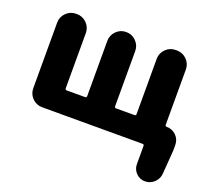

<svg xmlns="http://www.w3.org/2000/svg" viewBox="-128 -733 1213 1099"><g transform="rotate(20 478.5 -183.5)"><path d="M856.4 -146.5Q856.4 -136.7 865.2 -136.7Q899.4 -136.7 923.3 -113.3Q947.3 -89.8 947.3 -55.7V-20.5L936.5 122.1Q934.6 154.3 910.6 176.8Q886.7 199.2 854.5 199.2Q823.2 199.2 800.8 176.8Q778.3 154.3 778.3 122.1V11.7Q778.3 2 768.6 2H157.2Q122.1 2 97.2 -22.9Q72.3 -47.9 72.3 -83V-482.4Q72.3 -517.6 97.2 -542.5Q122.1 -567.4 157.2 -567.4H162.1Q197.3 -567.4 222.2 -542.5Q247.1 -517.6 247.1 -482.4V-146.5Q247.1 -136.7 256.8 -136.7H368.2Q377.9 -136.7 377.9 -146.5V-482.4Q377.9 -517.6 402.8 -542.5Q427.7 -567.4 462.9 -567.4Q498 -567.4 522.9 -542.5Q547.9 -517.6 547.9 -482.4V-146.5Q547.9 -136.7 557.6 -136.7H668.9Q678.7 -136.7 678.7 -146.5V-482.4Q678.7 -517.6 703.6 -542.5Q728.5 -567.4 763.7 -567.4H771.5Q806.6 -567.4 831.5 -542.5Q856.4 -517.6 856.4 -482.4Z"/></g></svg>

Font: Gen Jyuu GothicX Heavy
Style: Bold
Weight: 900
Designer: [Source Han Sans]
Ryoko NISHIZUKA  (kana & ideographs); Paul D. Hunt (Latin, Greek & Cyrillic); Wenlong ZHANG  (bopomofo
Version: Version 1.002.20150607